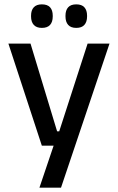

<svg xmlns="http://www.w3.org/2000/svg" viewBox="-20 -689 541 881"><path d="M296.5 -86.5 244.5 -64 382 -489H482.5L260 172H161L238.5 -57.5L282.5 -20.5H172L18.5 -489H120L242 -86.5ZM172 -561Q147.5 -561 135 -574.8Q122.5 -588.5 122.5 -613.5V-617Q122.5 -642 135 -655.5Q147.5 -669 172 -669Q197.5 -669 209.8 -655.5Q222 -642 222 -617V-613.5Q222 -588.5 209.8 -574.8Q197.5 -561 172 -561ZM330 -561Q305 -561 292.8 -574.8Q280.5 -588.5 280.5 -613.5V-617Q280.5 -642 292.8 -655.5Q305 -669 330 -669Q355 -669 367.2 -655.5Q379.5 -642 379.5 -617V-613.5Q379.5 -588.5 367.2 -574.8Q355 -561 330 -561Z"/></svg>

Font: Anek Bangla Medium
Style: Regular
Weight: 500
Designer: Sulekha Rajkumar (Bangla), Yesha Goshar (Latin)
Foundry: Ek Type
Version: Version 1.003